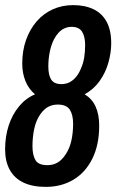

<svg xmlns="http://www.w3.org/2000/svg" viewBox="-20 -719 455 751"><path d="M159 12Q107 12 71.5 -5Q36 -22 18 -55Q0 -88 0 -135Q0 -185 14 -228Q28 -271 54.5 -303Q81 -335 117 -350Q92 -371 79.5 -402Q67 -433 67 -470Q67 -521 82 -563Q97 -605 123.5 -635.5Q150 -666 186.5 -682.5Q223 -699 266 -699Q312 -699 345.5 -683Q379 -667 397 -634Q415 -601 415 -550Q415 -513 404 -474Q393 -435 370 -402.5Q347 -370 311 -350Q340 -333 354 -302Q368 -271 368 -228Q368 -152 341 -98Q314 -44 267 -16Q220 12 159 12ZM165 -73Q182 -73 195.5 -78.5Q209 -84 219.5 -94Q230 -104 238 -117Q253 -140 259.5 -170.5Q266 -201 266 -235Q266 -270 253 -290Q240 -310 206 -310Q191 -310 178.5 -305.5Q166 -301 155.5 -292Q145 -283 137 -271Q121 -248 114 -215.5Q107 -183 107 -147Q107 -113 118.5 -93Q130 -73 165 -73ZM220 -390Q239 -390 253.5 -398Q268 -406 279 -420Q290 -434 297 -452Q306 -472 309.5 -495Q313 -518 313 -543Q313 -576 301 -595Q289 -614 260 -614Q245 -614 232 -608Q219 -602 209 -591Q199 -580 191 -565Q180 -543 174.5 -515.5Q169 -488 169 -459Q169 -425 180.5 -407.5Q192 -390 220 -390Z"/></svg>

Font: Archivo ExtraCondensed SemiBold
Style: Italic
Weight: 600
Width: 2
Italic angle: -10°
Designer: Hector Gatti
Foundry: Omnibus-Type
Version: Version 2.001